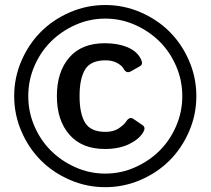

<svg xmlns="http://www.w3.org/2000/svg" viewBox="-20 -737 848 773"><path d="M37.1 -350.1Q37.1 -424.8 66.4 -492.4Q95.7 -560.1 144.8 -609.1Q193.8 -658.2 261.5 -687.5Q329.1 -716.8 403.8 -716.8Q478.5 -716.8 546.1 -687.5Q613.8 -658.2 662.8 -609.1Q711.9 -560.1 741.2 -492.4Q770.5 -424.8 770.5 -350.1Q770.5 -275.4 741.2 -207.8Q711.9 -140.1 662.8 -91.1Q613.8 -42 546.1 -12.7Q478.5 16.6 403.8 16.6Q329.1 16.6 261.5 -12.7Q193.8 -42 144.8 -91.1Q95.7 -140.1 66.4 -207.8Q37.1 -275.4 37.1 -350.1ZM93.8 -350.1Q93.8 -286.6 118.4 -229.5Q143.1 -172.4 184.6 -130.9Q226.1 -89.4 283.2 -63.7Q340.3 -38.1 403.8 -38.1Q467.3 -38.1 524.4 -63.7Q581.5 -89.4 623 -130.9Q664.6 -172.4 689.2 -229.5Q713.9 -286.6 713.9 -350.1Q713.9 -413.6 689.2 -470.7Q664.6 -527.8 623 -569.3Q581.5 -610.8 524.4 -636.5Q467.3 -662.1 403.8 -662.1Q340.3 -662.1 283.2 -636.5Q226.1 -610.8 184.6 -569.3Q143.1 -527.8 118.4 -470.7Q93.8 -413.6 93.8 -350.1ZM209 -350.1Q209 -447.8 258.8 -505.4Q308.6 -563 401.9 -563Q454.1 -563 492.9 -546.9Q531.7 -530.8 547.4 -499Q557.6 -478.5 543.9 -470.7L506.8 -449.7Q488.8 -439.5 477.5 -460.4Q470.2 -473.6 450.9 -483.9Q431.6 -494.1 404.8 -494.1Q345.2 -494.1 322.8 -457.5Q300.3 -420.9 300.3 -350.1Q300.3 -279.3 322.8 -242.7Q345.2 -206.1 404.8 -206.1Q437 -206.1 458 -220.2Q479 -234.4 487.8 -247.6Q501.5 -269 517.1 -258.3L554.2 -232.9Q567.9 -223.6 556.6 -204.6Q540 -176.3 499.5 -156.7Q459 -137.2 401.9 -137.2Q310.1 -137.2 259.5 -194.8Q209 -252.4 209 -350.1Z"/></svg>

Font: Istok
Style: Bold
Weight: 700
Designer: Andrey V. Panov
Foundry: Andrey V. Panov
Version: Version 1.0.1